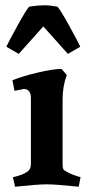

<svg xmlns="http://www.w3.org/2000/svg" viewBox="-20 -698 338 727"><path d="M217 -321V-76Q217 -63 219.5 -58Q222 -53 232 -48Q250 -37 285 -27L278 9Q192 0 157 0Q122 0 37 9L29 -27Q65 -35 82 -47Q97 -56 97 -76V-326Q97 -361 70 -361L35 -354L27 -394Q63 -409 122 -423Q181 -437 213 -437L233 -414Q217 -372 217 -321ZM91 -673Q124 -678 147 -678Q170 -678 197 -673Q207 -664 241.5 -601.5Q276 -539 284 -521L237 -494L144 -598L51 -494L4 -521Q12 -539 46.5 -601.5Q81 -664 91 -673Z"/></svg>

Font: Buenard
Style: Bold
Weight: 700
Foundry: FontFuror
Version: Version 1.002 2011